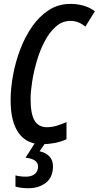

<svg xmlns="http://www.w3.org/2000/svg" viewBox="-20 -745 517 1005"><path d="M200.7 9.8Q119.1 9.8 77.4 -49.1Q35.6 -107.9 35.6 -220.7Q35.6 -282.7 48.3 -351.8Q61 -420.9 86.2 -487.1Q111.3 -553.2 148.9 -606.9Q186.5 -660.6 236.3 -692.6Q286.1 -724.6 348.1 -724.6Q384.8 -724.6 417.5 -715.3Q450.2 -706.1 476.6 -686L426.8 -605.5Q391.1 -635.7 349.1 -635.7Q306.2 -635.7 272.2 -605.7Q238.3 -575.7 213.4 -527.8Q188.5 -480 172.4 -424.6Q156.2 -369.1 148.2 -316.7Q140.1 -264.2 140.1 -227.1Q140.1 -148.9 160.9 -114Q181.6 -79.1 225.6 -79.1Q250 -79.1 275.4 -86.4Q300.8 -93.8 328.1 -106V-16.1Q297.9 -2.4 264.6 3.7Q231.4 9.8 200.7 9.8ZM128.9 240.2Q90.8 240.2 61 231.9V172.9Q70.3 175.8 84.5 177.7Q98.6 179.7 116.2 179.7Q145.5 179.7 162.4 165.5Q179.2 151.4 179.2 127.4Q179.2 86.9 113.8 80.6L165 0H219.2L187.5 46.9Q219.2 53.7 238.3 73.5Q257.3 93.3 257.3 124.5Q257.3 183.1 220.2 211.7Q183.1 240.2 128.9 240.2Z"/></svg>

Font: Open Sans Condensed SemiBold
Style: Italic
Weight: 600
Width: 3
Italic angle: -12°
Designer: Monotype Design Team
Foundry: Monotype Imaging Inc.
Version: Version 3.000; ttfautohint (v1.8.4)